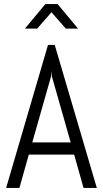

<svg xmlns="http://www.w3.org/2000/svg" viewBox="-20 -920 504 940"><path d="M389 0H454L248 -700H215L10 0H75L121 -163H343ZM230 -546 232 -572 234 -546 326 -223H138ZM262 -900H202L102 -780H162L232 -860L302 -780H362Z"/></svg>

Font: Abel
Style: Regular
Weight: 400
Designer: Matthew Desmond
Foundry: Matthew Desmond
Version: Version 1.002